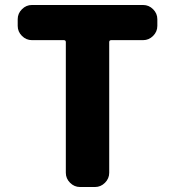

<svg xmlns="http://www.w3.org/2000/svg" viewBox="-20 -750 702 770"><path d="M108 -589Q85 -589 68 -606Q51 -623 51 -646V-673Q51 -696 68 -713Q85 -730 108 -730H554Q577 -730 594 -713Q611 -696 611 -673V-646Q611 -623 594 -606Q577 -589 554 -589H426Q418 -589 418 -581V-57Q418 -34 401 -17Q384 0 361 0H301Q278 0 261 -17Q244 -34 244 -57V-581Q244 -589 236 -589Z"/></svg>

Font: Rounded Mplus 1c ExtraBold
Style: Regular
Weight: 800
Version: Version 1.059.20150529